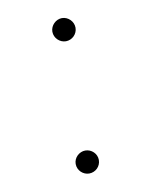

<svg xmlns="http://www.w3.org/2000/svg" viewBox="-57 -449 395 502"><g transform="rotate(-10 140.5 -198.5)"><path d="M140.6 -343.3C157.2 -343.3 171.4 -356.9 171.4 -374C171.4 -390.6 157.2 -404.8 140.6 -404.8C124.5 -404.8 109.9 -390.6 109.9 -374C109.9 -356.9 124.5 -343.3 140.6 -343.3ZM140.6 7.8C157.2 7.8 171.4 -5.4 171.4 -22.9C171.4 -39.6 157.2 -53.2 140.6 -53.2C124.5 -53.2 109.9 -39.6 109.9 -22.9C109.9 -5.4 124.5 7.8 140.6 7.8Z"/></g></svg>

Font: Now ExtraLight
Style: Regular
Weight: 200
Designer: Alfredo Marco Pradil
Foundry: Alfredo Marco Pradil
Version: Version 1.200;hotconv 1.0.109;makeotfexe 2.5.65596